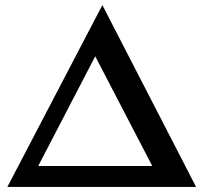

<svg xmlns="http://www.w3.org/2000/svg" viewBox="-20 -734 799 754"><path d="M9 0H750L382 -714ZM130 -82 354 -513 578 -82Z"/></svg>

Font: TPK Tissa Web Medium
Style: Regular
Weight: 500
Designer: Jacques Le Bailly, Suppakit Chalermlarp | Katatrad Co.,Ltd.
Foundry: Jacques Le Bailly, Cadson Demak Co.,Ltd.
Version: Version 5.000;Glyphs 3.1.2 (3151)